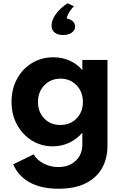

<svg xmlns="http://www.w3.org/2000/svg" viewBox="-20 -878 766 1173"><path d="M337 275Q438.5 275 504.8 241.2Q571 207.5 603.8 148.5Q636.5 89.5 636.5 14V-512H483V-449.5Q452.5 -486.5 406.5 -507.2Q360.5 -528 306.5 -528Q232.5 -528 174.8 -492.5Q117 -457 83.8 -395.5Q50.5 -334 50.5 -256Q50.5 -176.5 84.8 -115Q119 -53.5 176 -18.8Q233 16 302.5 16Q356 16 402.8 -6Q449.5 -28 483 -67.5V4.5Q483 66.5 442.2 104.5Q401.5 142.5 336.5 142.5Q288.5 142.5 247.5 121.5Q206.5 100.5 185.5 65L60.5 126Q93 199.5 163.2 237.2Q233.5 275 337 275ZM348.5 -114.5Q288.5 -114.5 250.2 -154.2Q212 -194 212 -255Q212 -317 251.2 -357.2Q290.5 -397.5 349.5 -397.5Q408.5 -397.5 447.5 -357.2Q486.5 -317 486.5 -255Q486.5 -194 447.8 -154.2Q409 -114.5 348.5 -114.5ZM365 -664Q397.5 -664 418.2 -678.5Q439 -693 439 -716Q439 -734 425.2 -747.5Q411.5 -761 387.5 -765Q391 -784.5 404.8 -806.5Q418.5 -828.5 432.5 -839.5L393 -858Q347.5 -828.5 321.2 -792Q295 -755.5 295 -722Q295 -694.5 313.8 -679.2Q332.5 -664 365 -664Z"/></svg>

Font: Spartan
Style: Bold
Weight: 700
Designer: Matt Bailey, Mirko Velimirovic
Foundry: Matt Bailey
Version: Version 1.003; ttfautohint (v1.8.3)